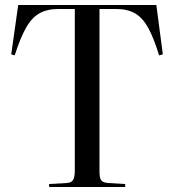

<svg xmlns="http://www.w3.org/2000/svg" viewBox="-20 -750 698 770"><path d="M177 0V-12L247 -16Q267 -17 273.5 -29Q280 -41 280 -66V-714H215Q169 -714 138 -696.5Q107 -679 84 -638Q61 -597 39 -528L25 -532L53 -730H607L633 -532L618 -528Q597 -597 574.5 -638Q552 -679 521.5 -696.5Q491 -714 445 -714H379V-62Q379 -37 385.5 -27.5Q392 -18 413 -16L482 -12V0Z"/></svg>

Font: Display Regular
Style: Regular
Weight: 400
Designer: Latin by Veronika Burian and Jose Scaglione. Greek by Irene Vlachou. Cyrillic by Vera Evstafieva.
Foundry: TypeTogether
Version: Version 3.002